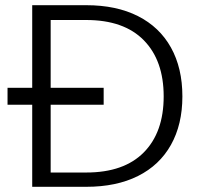

<svg xmlns="http://www.w3.org/2000/svg" viewBox="-20 -719 770 739"><path d="M312 -699Q428 -699 511 -657Q594 -615 638 -536Q682 -457 682 -348Q682 -240 638 -161.5Q594 -83 511 -41.5Q428 0 312 0H104V-316H9V-381H104V-699ZM312 -55Q457 -55 533.5 -132.5Q610 -210 610 -348Q610 -486 533.5 -564Q457 -642 312 -642H175V-381H379V-316H175V-55Z"/></svg>

Font: A Bank Premium Light
Style: Regular
Weight: 300
Designer: Ninad Kale (Devanagari), Jonny Pinhorn (Latin), Htun Naung (Myanmar)
Foundry: Indian Type Foundry
Version: 4.004